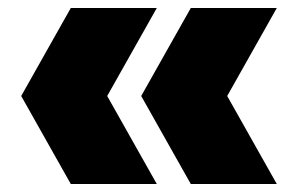

<svg xmlns="http://www.w3.org/2000/svg" viewBox="-20 -525 725 480"><path d="M157 -65 33 -285 157 -505H372L248 -285L372 -65ZM457 -65 333 -285 457 -505H672L548 -285L672 -65Z"/></svg>

Font: Encode Sans SC Black
Style: Regular
Weight: 900
Version: Version 3.002